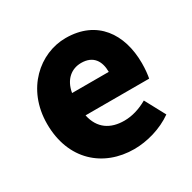

<svg xmlns="http://www.w3.org/2000/svg" viewBox="-123 -631 765 766"><g transform="rotate(-30 260.0 -248.5)"><path d="M287 12C346 12 414 -7 466 -44L416 -137C381 -117 345 -106 309 -106C246 -106 199 -135 185 -202H478C481 -216 484 -242 484 -270C484 -405 414 -509 270 -509C151 -509 35 -410 35 -249C35 -83 145 12 287 12ZM183 -306C193 -364 230 -392 274 -392C330 -392 352 -355 352 -306Z"/></g></svg>

Font: DAIFUKU Sans
Style: Bold
Weight: 700
Designer: Original font ‘Source Han Sans JP’ : Paul D. Hunt
Foundry: Daifuku
Version: Version 1.000